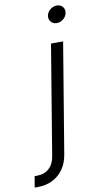

<svg xmlns="http://www.w3.org/2000/svg" viewBox="-196 -780 531 1029"><g transform="rotate(-10 69.0 -266.0)"><path d="M126 -541H191.9L92.8 56.2Q85.4 102.1 62.5 135Q39.6 168 3.9 186Q-31.7 204.1 -77.1 204.1H-94.2L-84 143.6H-69.3Q-31.2 143.6 -5.4 120.6Q20.5 97.7 27.3 54.7ZM175.8 -643.6Q156.2 -643.6 144.5 -657.2Q132.8 -670.9 135.7 -689.9Q138.7 -709.5 155.3 -722.9Q171.9 -736.3 191.4 -736.3Q211.4 -736.3 223.1 -722.9Q234.9 -709.5 231.4 -689.9Q228.5 -670.9 212.2 -657.2Q195.8 -643.6 175.8 -643.6Z"/></g></svg>

Font: Inter 17pt Light
Style: Italic
Weight: 300
Italic angle: -9.3988°
Version: Version 4.001;git-66647c0bb